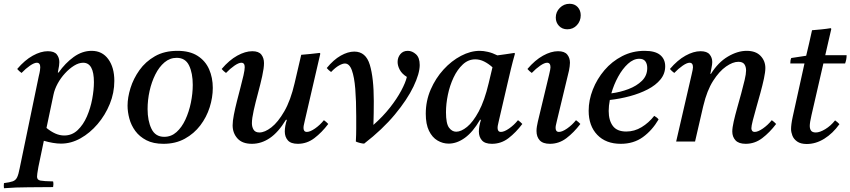

<svg xmlns="http://www.w3.org/2000/svg" viewBox="-78 -749 4500 1016"><path d="M154 -4 125 135Q121 157 119.5 168.5Q118 180 118 186Q118 203 135.5 206.5Q153 210 203 211Q205 219 204.5 227.5Q204 236 203 241Q135 242 71 242Q7 242 -57 247Q-58 242 -58 234Q-58 226 -57 220Q-26 216 -10.5 210.5Q5 205 12.5 189.5Q20 174 26 142L127 -345Q132 -365 133.5 -376Q135 -387 135 -393Q135 -417 117 -417Q103 -417 80.5 -401.5Q58 -386 36 -363Q29 -368 23.5 -373Q18 -378 13 -384Q53 -431 95.5 -454.5Q138 -478 175 -478Q209 -478 222.5 -461Q236 -444 236 -420Q236 -412 234.5 -401Q233 -390 228 -365H232Q267 -415 312 -447.5Q357 -480 407 -480Q463 -480 495 -436Q527 -392 527 -321Q527 -258 503 -199Q479 -140 438.5 -92.5Q398 -45 348 -17Q298 11 245 11Q225 11 201.5 7Q178 3 154 -4ZM205 -248 168 -72Q191 -53 214.5 -42.5Q238 -32 262 -32Q303 -32 333 -60.5Q363 -89 382 -133Q401 -177 410 -225.5Q419 -274 419 -314Q419 -417 362 -417Q339 -417 314 -401.5Q289 -386 266 -361Q243 -336 227 -306.5Q211 -277 205 -248Q205 -248 205 -248Z M1048 -284Q1048 -233 1031.5 -181Q1015 -129 982 -85.5Q949 -42 900 -15Q851 12 787 12Q733 12 696.5 -7Q660 -26 638 -56Q616 -86 606.5 -121.5Q597 -157 597 -190Q597 -233 612.5 -283Q628 -333 660 -378Q692 -423 742 -451.5Q792 -480 861 -480Q926 -480 967.5 -453.5Q1009 -427 1028.5 -382.5Q1048 -338 1048 -284ZM942 -300Q942 -362 922.5 -402.5Q903 -443 857 -443Q821 -443 792.5 -419Q764 -395 744 -355Q724 -315 713.5 -267.5Q703 -220 703 -172Q703 -110 723.5 -67.5Q744 -25 791 -25Q828 -25 856 -50Q884 -75 903 -116Q922 -157 932 -205.5Q942 -254 942 -300Z M1481 -309 1516 -459Q1540 -461 1565 -463.5Q1590 -466 1614 -469L1617 -465L1535 -111Q1534 -104 1531 -93Q1528 -82 1528 -72Q1528 -63 1532 -57Q1536 -51 1546 -51Q1563 -51 1589 -69Q1615 -87 1636 -113Q1649 -104 1659 -93Q1625 -48 1585.5 -18Q1546 12 1498 12Q1461 12 1445 -6.5Q1429 -25 1429 -53Q1429 -81 1440 -115H1435Q1395 -49 1350 -18.5Q1305 12 1255 12Q1204 12 1178.5 -16.5Q1153 -45 1153 -86Q1153 -108 1159.5 -141.5Q1166 -175 1175.5 -212.5Q1185 -250 1194.5 -286Q1204 -322 1210.5 -350.5Q1217 -379 1217 -394Q1217 -417 1199 -417Q1185 -417 1162.5 -401.5Q1140 -386 1118 -363Q1111 -368 1105.5 -373Q1100 -378 1095 -384Q1135 -431 1177.5 -454.5Q1220 -478 1257 -478Q1291 -478 1305 -460Q1319 -442 1319 -415Q1319 -389 1309.5 -346Q1300 -303 1287 -255Q1274 -207 1264.5 -164.5Q1255 -122 1255 -97Q1255 -77 1264 -62.5Q1273 -48 1295 -48Q1323 -48 1358 -75Q1393 -102 1426.5 -160Q1460 -218 1481 -309Z M1805 0Q1807 -36 1807 -69.5Q1807 -103 1807 -134Q1807 -216 1802 -278.5Q1797 -341 1784 -377Q1771 -413 1747 -413Q1735 -413 1716 -402.5Q1697 -392 1674 -368Q1667 -373 1661.5 -378Q1656 -383 1651 -389Q1687 -433 1725 -454.5Q1763 -476 1797 -476Q1858 -476 1879 -406Q1900 -336 1900 -214Q1900 -185 1899.5 -150.5Q1899 -116 1898 -88Q1948 -132 1985 -179Q2022 -226 2045 -269Q2068 -312 2075 -342Q2049 -358 2037.5 -379.5Q2026 -401 2026 -421Q2026 -445 2040.5 -462.5Q2055 -480 2080 -480Q2103 -480 2123 -462Q2143 -444 2143 -405Q2143 -360 2110 -291Q2077 -222 2011.5 -143Q1946 -64 1849 11Q1841 11 1827 7.5Q1813 4 1805 0Z M2296 11Q2265 11 2237 -5.5Q2209 -22 2192 -57Q2175 -92 2175 -147Q2175 -215 2201 -275Q2227 -335 2269 -381Q2311 -427 2361.5 -453.5Q2412 -480 2461 -480Q2480 -480 2504 -474.5Q2528 -469 2554 -456Q2575 -459 2597.5 -462Q2620 -465 2644 -469L2647 -465Q2635 -423 2626 -385.5Q2617 -348 2608 -309L2562 -111Q2561 -104 2558 -93Q2555 -82 2555 -72Q2555 -63 2559 -57Q2563 -51 2573 -51Q2590 -51 2616 -69Q2642 -87 2663 -113Q2676 -104 2686 -93Q2652 -48 2613 -18Q2574 12 2525 12Q2488 12 2472 -6.5Q2456 -25 2456 -53Q2456 -80 2467 -115H2462Q2425 -51 2382.5 -20Q2340 11 2296 11ZM2528 -393Q2507 -412 2484 -423.5Q2461 -435 2437 -435Q2400 -435 2371 -408Q2342 -381 2322 -338.5Q2302 -296 2292 -247.5Q2282 -199 2282 -155Q2282 -95 2298 -73.5Q2314 -52 2336 -52Q2362 -52 2393.5 -77.5Q2425 -103 2455.5 -159.5Q2486 -216 2508 -309Z M2970 -113Q2983 -104 2993 -93Q2959 -48 2919.5 -18Q2880 12 2832 12Q2795 12 2778 -6.5Q2761 -25 2761 -56Q2761 -67 2763 -79.5Q2765 -92 2768 -105L2828 -355Q2835 -384 2835 -393Q2835 -417 2817 -417Q2803 -417 2780.5 -401.5Q2758 -386 2736 -363Q2729 -368 2723.5 -373Q2718 -378 2713 -384Q2753 -431 2795.5 -454.5Q2838 -478 2875 -478Q2909 -478 2923.5 -460.5Q2938 -443 2938 -417Q2938 -408 2936.5 -397.5Q2935 -387 2933 -376L2869 -110Q2868 -103 2865 -92.5Q2862 -82 2862 -72Q2862 -63 2866 -57Q2870 -51 2880 -51Q2897 -51 2923 -69Q2949 -87 2970 -113ZM2924 -594Q2897 -594 2880 -612Q2863 -630 2863 -656Q2863 -686 2884.5 -707.5Q2906 -729 2936 -729Q2963 -729 2979 -711.5Q2995 -694 2995 -668Q2995 -638 2975 -616Q2955 -594 2924 -594Z M3442 -398Q3442 -359 3417 -328.5Q3392 -298 3349.5 -276Q3307 -254 3255 -240Q3203 -226 3149 -220Q3143 -189 3143 -162Q3143 -112 3165 -82.5Q3187 -53 3236 -53Q3279 -53 3317 -76Q3355 -99 3384 -136Q3400 -127 3407 -117Q3373 -59 3324 -23.5Q3275 12 3207 12Q3128 12 3082.5 -35.5Q3037 -83 3037 -163Q3037 -219 3059 -275Q3081 -331 3120.5 -377.5Q3160 -424 3214.5 -452Q3269 -480 3333 -480Q3389 -480 3415.5 -458Q3442 -436 3442 -398ZM3157 -255Q3204 -261 3247.5 -277.5Q3291 -294 3319 -321.5Q3347 -349 3347 -389Q3347 -411 3337 -424.5Q3327 -438 3305 -438Q3274 -438 3245 -411.5Q3216 -385 3193 -343Q3170 -301 3157 -255Z M3642 -182 3600 0H3500L3582 -355Q3589 -384 3589 -393Q3589 -417 3571 -417Q3557 -417 3534.5 -401.5Q3512 -386 3490 -363Q3483 -368 3477.5 -373Q3472 -378 3467 -384Q3507 -431 3549.5 -454.5Q3592 -478 3629 -478Q3663 -478 3677 -461Q3691 -444 3691 -421Q3691 -409 3687.5 -392.5Q3684 -376 3681 -358H3684Q3722 -419 3773.5 -449.5Q3825 -480 3873 -480Q3921 -480 3946.5 -453.5Q3972 -427 3972 -389Q3972 -368 3964.5 -333Q3957 -298 3946 -258Q3935 -218 3924 -179.5Q3913 -141 3905.5 -111.5Q3898 -82 3898 -70Q3898 -63 3902 -57Q3906 -51 3916 -51Q3933 -51 3959 -69Q3985 -87 4006 -113Q4019 -104 4029 -93Q3995 -48 3955.5 -18Q3916 12 3868 12Q3831 12 3814 -6.5Q3797 -25 3797 -53Q3797 -73 3804.5 -106Q3812 -139 3823 -178Q3834 -217 3844.5 -255.5Q3855 -294 3862.5 -326Q3870 -358 3870 -376Q3870 -396 3861 -409Q3852 -422 3829 -422Q3800 -422 3764 -397Q3728 -372 3695.5 -321Q3663 -270 3644 -190Z M4394 -413H4279L4216 -139Q4207 -100 4207 -83Q4207 -67 4214 -57.5Q4221 -48 4239 -48Q4260 -48 4289 -65.5Q4318 -83 4341 -112Q4354 -103 4364 -92Q4329 -43 4284 -15Q4239 13 4191 13Q4159 13 4140.5 0Q4122 -13 4115 -31.5Q4108 -50 4108 -66Q4108 -77 4110 -93Q4112 -109 4117 -132L4179 -413H4104Q4104 -421 4105 -428Q4106 -435 4109 -442L4188 -454Q4195 -483 4203.5 -519.5Q4212 -556 4219 -589Q4243 -591 4268.5 -593.5Q4294 -596 4318 -600L4321 -596Q4314 -566 4307 -535.5Q4300 -505 4289 -457H4402Q4402 -445 4400 -434.5Q4398 -424 4394 -413Z"/></svg>

Font: Tiro Kannada
Style: Italic
Weight: 400
Italic angle: -11°
Designer: Kannada: John Hudson & Fiona Ross, assisted by Kaja Sojewska. Latin: John Hudson with Paul Hanslow, assisted by Kaja Soj
Foundry: Tiro Typeworks Ltd.
Version: Version 1.52